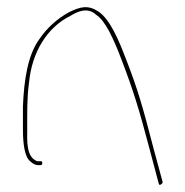

<svg xmlns="http://www.w3.org/2000/svg" viewBox="-20 -563 517 536"><path d="M44 -202C44 -161 49 -125 64 -113C72 -105 81 -102 85 -102H93C97 -102 98 -104 98 -108C98 -112 97 -113 93 -113H84C52 -124 56 -173 56 -202C56 -248 55 -289 61 -332C69 -418 112 -487 177 -519C195 -530 225 -545 249 -521L248 -522C262 -513 273 -497 284 -477C296 -454 308 -427 319 -397C352 -311 368 -259 397 -149L423 -51C424 -47 425 -47 427 -47C430 -48 435 -52 434 -55L408 -151C379 -263 365 -313 331 -400C311 -452 288 -507 256 -530C226 -550 205 -545 171 -528C139 -510 111 -485 90 -454C58 -410 47 -342 44 -265ZM171 -528ZM177 -519Z"/></svg>

Font: Stray Cat
Style: Hl
Weight: 100
Version: Version 1.0